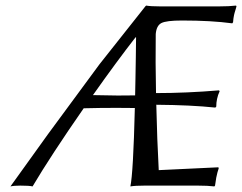

<svg xmlns="http://www.w3.org/2000/svg" viewBox="-20 -668 871 691"><path d="M281.2 -278.3Q163.6 -108.9 97.2 2.9Q85.9 0 53.2 0Q30.3 0 17.6 2.9L152.3 -184.6L337.9 -436.5L503.4 -645.5L505.9 -647.9Q522 -645 556.2 -645H769Q804.7 -645 829.6 -647.9L831.1 -645L827.6 -632.8Q825.7 -626 824.2 -621.6Q822.8 -617.2 822.3 -613.8Q819.8 -602.5 818.8 -587.9L815.9 -584Q740.7 -594.2 635.3 -594.2Q578.6 -594.2 560.8 -585Q543 -575.7 540.5 -545.4Q539.1 -445.3 541.5 -333Q650.9 -333 768.1 -342.8L770.5 -339.8Q764.2 -326.2 761.2 -312Q758.3 -298.8 758.3 -284.2L754.9 -280.8Q668.5 -290 542.5 -291Q545.4 -163.6 551.3 -55.7L766.1 -65.9L767.1 -62Q762.7 -50.3 758.3 -28.8Q756.8 -22 753.9 0L751.5 2.9Q728 0 691.9 0H555.2H553.7H500Q466.8 0 449.2 2.9Q459.5 -44.9 465.3 -279.3Q443.4 -279.8 399.4 -279.8Q337.9 -279.8 281.2 -278.3ZM466.3 -324.7Q466.8 -344.2 467.5 -384.3Q468.3 -424.3 468.8 -461.4L469.7 -533.7H467.8Q400.4 -447.3 314.5 -325.7Q402.3 -324.2 403.8 -324.2Q444.3 -324.2 466.3 -324.7Z"/></svg>

Font: Linux Biolinum G
Style: Italic
Weight: 400
Italic angle: -12°
Designer: Philipp H. Poll
Foundry: Philipp H. Poll
Version: Version 0.5.1